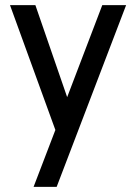

<svg xmlns="http://www.w3.org/2000/svg" viewBox="-20 -520 533 749"><path d="M111 209H201L472 -500H379L242 -141L118 -500H19L196 -13Z"/></svg>

Font: Advent Pro SemiBold
Style: Regular
Weight: 600
Designer: VivaRado, Andreas Kalpakidis
Foundry: VivaRado, Andreas Kalpakidis
Version: Version 3.000